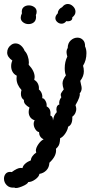

<svg xmlns="http://www.w3.org/2000/svg" viewBox="-25 -747 472 964"><path d="M338 -161Q340 -121 317 -111Q315 -95 303 -77Q291 -59 277 -53Q277 -49 275.5 -36.5Q274 -24 269.5 -16Q265 -8 256 0Q261 35 223 70Q222 94 207.5 108.5Q193 123 173 126Q171 140 152.5 153.5Q134 167 117 167Q113 178 84.5 189.5Q56 201 47 195Q23 197 9 183Q-5 169 -5 150Q-5 136 3 126Q11 116 26 116Q31 116 34 117Q62 96 79 96Q85 96 88 97Q90 85 102 74.5Q114 64 130 58Q130 48 138 37Q146 26 157 19Q155 13 155 10Q155 -5 168 -23.5Q181 -42 194 -47Q171 -59 171 -84Q161 -85 152.5 -98Q144 -111 144 -126Q144 -135 149 -143Q134 -148 126.5 -159Q119 -170 119 -185Q119 -196 123 -207Q109 -215 101.5 -224Q94 -233 95 -245Q80 -255 80 -276Q80 -286 83 -295Q58 -322 58 -353Q58 -362 59 -367Q45 -374 38 -386.5Q31 -399 31 -415Q31 -430 37 -443Q11 -461 11 -483Q11 -508 33 -523Q42 -529 53 -529Q68 -529 80.5 -518Q93 -507 99 -491Q108 -483 114 -466Q120 -449 120 -434Q120 -425 119 -422Q149 -390 149 -360Q149 -356 147 -346Q160 -339 166 -325.5Q172 -312 170 -298Q180 -290 184.5 -278Q189 -266 187 -254Q196 -254 203.5 -240.5Q211 -227 209 -213Q222 -206 226 -194.5Q230 -183 228 -167Q241 -163 241 -142Q244 -159 248 -167Q252 -175 260 -184Q258 -194 258 -197Q258 -208 262 -214.5Q266 -221 273 -222Q269 -241 283 -259Q280 -265 280 -271Q280 -278 286.5 -286.5Q293 -295 295 -298Q289 -316 289 -328Q289 -338 293 -347Q297 -356 306 -369Q300 -381 300 -405Q300 -437 313 -463Q309 -477 309 -485Q309 -497 315 -506Q315 -530 330 -544Q345 -558 364 -558Q380 -558 391.5 -546.5Q403 -535 402 -514Q409 -500 409 -480Q409 -444 392 -417Q396 -404 396 -389Q396 -364 378 -341Q379 -333 382 -322Q385 -311 385 -304Q385 -289 375 -278Q380 -264 354 -219Q358 -207 358 -200Q358 -192 355 -184Q351 -171 338 -161ZM284 -628Q272 -628 262.5 -636.5Q253 -645 253 -656Q253 -668 265 -680Q266 -701 287 -711Q299 -727 315 -727Q330 -727 342 -715Q354 -703 354 -688Q354 -672 338 -660Q339 -650 332.5 -645Q326 -640 316 -640L308 -641Q298 -628 284 -628ZM79 -658Q79 -644 91 -635Q103 -626 118 -626Q134 -626 145 -635Q156 -644 156 -662Q156 -668 155 -671Q159 -679 159 -688Q159 -703 147 -711.5Q135 -720 120 -720Q103 -720 92.5 -710Q82 -700 85 -680Q79 -668 79 -658Z"/></svg>

Font: Pangolin
Style: Regular
Weight: 400
Designer: Kevin Burke
Foundry: Google, Inc.
Version: Version 1.101